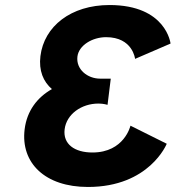

<svg xmlns="http://www.w3.org/2000/svg" viewBox="-20 -747 715 767"><path d="M519.6 -511.8C519.6 -511.8 510.7 -598.5 403.7 -598.5C349.2 -598.5 294.9 -566.2 289.3 -521.2C283.1 -470.2 328.9 -432.8 380.3 -432.8H422.5L409.6 -328.2C409.6 -328.2 393.8 -333.3 373.2 -333.3C305.3 -333.3 245.6 -290.8 238.2 -230.5C230.9 -171 278.2 -137.8 349.2 -137.8C476.8 -137.8 501.2 -244.9 501.2 -244.9L646.1 -172.7C646.1 -172.7 577.3 -0.1 331.3 -0.1C159.8 -0.1 61.9 -96.2 78.4 -230.5C87.5 -304.4 128.9 -358 187.4 -391.1C152.8 -420.9 134.4 -465.1 141.5 -522.9C156.1 -641.9 263.4 -726.9 417.4 -726.9C644.4 -726.9 661.3 -573 661.3 -573Z"/></svg>

Font: Hussar
Style: BdSuprExtOblOne
Weight: 700
Foundry: Cannot Into Space Fonts
Version: Version 2.00